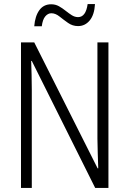

<svg xmlns="http://www.w3.org/2000/svg" viewBox="-20 -922 634 942"><path d="M512 0H447L136 -623H133Q134 -590 135 -555Q136 -520 136 -480V0H83V-714H148L459 -96H462Q461 -132 459.5 -172Q458 -212 458 -242V-714H512ZM148 -793Q152 -843 173 -872Q194 -901 231 -901Q252 -901 269 -891.5Q286 -882 301.5 -869.5Q317 -857 332 -847.5Q347 -838 363 -838Q401 -838 410 -902H446Q443 -849 420 -821.5Q397 -794 363 -794Q336 -794 314 -809.5Q292 -825 272 -841Q252 -857 232 -857Q215 -857 202 -841.5Q189 -826 185 -793Z"/></svg>

Font: Noto Sans Sinhala Condensed Light
Style: Regular
Weight: 300
Width: 3
Designer: Jelle Bosma - Monotype Design Team
Foundry: Monotype Imaging Inc.
Version: Version 2.006; ttfautohint (v1.8.4.7-5d5b)